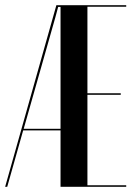

<svg xmlns="http://www.w3.org/2000/svg" viewBox="-46 -719 531 739"><path d="M171 -699 -26.2 0H-18.2L43.2 -217.2H187V0H439.8V-6H290.5V-354H418.8V-360H290.5V-693H439.8V-699ZM177.8 -692.2H187V-223.2H45.2L167 -652Z"/></svg>

Font: Moniqa Black
Style: Regular
Weight: 900
Designer: Rajesh Rajput
Foundry: Rajesh Rajput
Version: Version 1.000